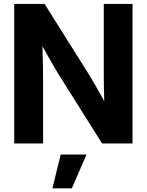

<svg xmlns="http://www.w3.org/2000/svg" viewBox="-20 -748 765 1001"><path d="M54.2 0V-727.5H212.4L446.3 -355.5Q459 -335 480.5 -297.4Q502 -259.8 523.4 -220.7Q522 -263.2 521.5 -304Q521 -344.7 521 -367.7V-727.5H670.9V0H512.2L300.3 -336.9Q284.2 -361.8 258.1 -406.5Q231.9 -451.2 201.2 -506.8Q203.1 -449.7 203.9 -405.3Q204.6 -360.8 204.6 -337.4V0ZM253.4 233.9 296.4 57.6H431.2L354.5 233.9Z"/></svg>

Font: Inter Display
Style: Bold
Weight: 700
Designer: Rasmus Andersson
Foundry: rsms
Version: Version 4.001;git-9221beed3